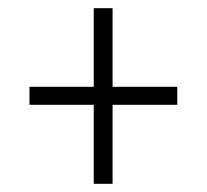

<svg xmlns="http://www.w3.org/2000/svg" viewBox="-20 -592 505 469"><path d="M209 -143V-336H52V-380H209V-572H255V-380H413V-336H255V-143Z"/></svg>

Font: Noto Serif Lao Condensed Light
Style: Regular
Weight: 300
Width: 3
Designer: Monotype Design Team
Foundry: Monotype Imaging Inc.
Version: Version 2.003; ttfautohint (v1.8.4.7-5d5b)